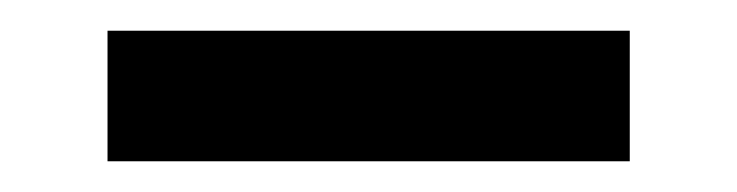

<svg xmlns="http://www.w3.org/2000/svg" viewBox="-20 -431 480 125"><path d="M50 -326H390V-411H50Z"/></svg>

Font: Spoqa Han Sans Neo Medium
Style: Regular
Weight: 500
Designer: [Spoqa Han Sans Neo] Dong-huui Kim  Younghwa Kang  Yujin Lee  [Noto Sans] Ryoko NISHIZUKA  (kana & ideographs); Paul D. 
Foundry: Spoqa (http://www.spoqa-han-sans.com)
Version: Version 1.000